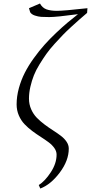

<svg xmlns="http://www.w3.org/2000/svg" viewBox="-20 -776 521 1100"><path d="M75.2 -178.2Q75.2 -223.6 88.1 -270.8Q101.1 -317.9 122.1 -359.1Q143.1 -400.4 173.6 -442.6Q204.1 -484.9 234.4 -518.8Q264.6 -552.7 301.3 -587.4Q337.9 -622.1 366.7 -646.2Q395.5 -670.4 426.8 -694.8Q303.2 -678.2 262.2 -678.2Q232.9 -678.2 215.8 -679.4Q198.7 -680.7 179.7 -687Q160.6 -693.4 152.8 -706.1L146 -729L209 -755.9Q222.7 -731 246.3 -722.4Q270 -713.9 306.2 -713.9Q344.7 -713.9 481 -729L479 -702.1Q452.1 -679.2 436.3 -665.3Q420.4 -651.4 390.1 -623.8Q359.9 -596.2 340.1 -575.7Q320.3 -555.2 292.2 -524.2Q264.2 -493.2 245.8 -467.3Q227.5 -441.4 206.8 -408Q186 -374.5 174.1 -344.2Q162.1 -314 154.1 -279.1Q146 -244.1 146 -210.9Q146 -178.2 158.7 -149.7Q171.4 -121.1 191.4 -100.8Q211.4 -80.6 235.6 -62.5Q259.8 -44.4 284.2 -28.8Q308.6 -13.2 328.6 2Q348.6 17.1 361.3 35.9Q374 54.7 374 75.2Q374 144 322.5 212.6Q271 281.2 210.9 304.2L202.1 284.2Q237.8 261.7 271 210.9Q304.2 160.2 304.2 109.9Q304.2 90.3 291.5 72.3Q278.8 54.2 258.8 39.3Q238.8 24.4 214.4 8.8Q189.9 -6.8 165.3 -25.1Q140.6 -43.5 120.6 -64.5Q100.6 -85.4 87.9 -114.7Q75.2 -144 75.2 -178.2Z"/></svg>

Font: Dehuti
Style: Italic
Weight: 400
Version: Version 1.2